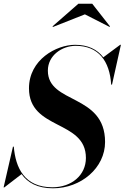

<svg xmlns="http://www.w3.org/2000/svg" viewBox="-42 -1002 674 1037"><path d="M416.5 -924.5 550 -856.5 552 -859.5 456 -982H381.5L241.5 -859.5L244.5 -856.5ZM-18.5 10 74.5 -61.5C107.5 -15 160.5 15 244.5 15C395.5 15 525.5 -95 525.5 -235C525.5 -497.5 216.5 -438.5 216.5 -620.5C216.5 -703 293 -754.5 367 -754.5C489.5 -754.5 550.5 -673 558.5 -545H563L611 -760H607L516 -692.5C483 -735.5 432.5 -760 363.5 -760C262.5 -760 114.5 -680 114.5 -525C114.5 -297.5 422 -356 422 -149C422 -55.5 344.5 9.5 241 9.5C90 9.5 42 -95.5 32.5 -210H28L-22.5 10Z"/></svg>

Font: Bodoni* 36pt Medium
Style: Italic
Weight: 500
Italic angle: -13°
Version: Version 2.3